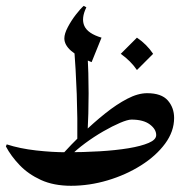

<svg xmlns="http://www.w3.org/2000/svg" viewBox="-26 -609 623 643"><path d="M212.4 13.2Q153.8 13.2 111.1 -6.3Q68.4 -25.9 39.6 -56.2Q10.7 -86.4 -6.3 -118.7L-3.4 -125.5Q40.5 -111.3 94.7 -105.2Q148.9 -99.1 196.8 -99.1ZM254.4 -589.4 263.2 -584.5Q245.1 -547.4 256.6 -522Q268.1 -496.6 314 -482.9L280.8 -400.9Q189.5 -436.5 189.5 -480.5Q189.5 -496.1 201.2 -518.3Q212.9 -540.5 228.3 -560.3Q243.7 -580.1 254.4 -589.4ZM466.8 -296.9Q514.6 -296.9 535.9 -272.7Q557.1 -248.5 557.1 -213.9Q557.1 -168.9 526.9 -127.9Q496.6 -86.9 446.3 -55.2Q396 -23.4 334.7 -5.1Q273.4 13.2 211.4 13.2L195.8 -99.1Q253.4 -99.1 307.4 -102.3Q361.3 -105.5 404.1 -112.5Q446.8 -119.6 471.9 -130.4Q497.1 -141.1 497.1 -156.7Q497.1 -176.3 475.6 -192.4Q454.1 -208.5 414.1 -208.5Q401.9 -208.5 376.5 -197.8Q351.1 -187 320.1 -169.2Q289.1 -151.4 259.3 -129.4Q229.5 -107.4 208 -85.4L178.2 -87.4Q212.4 -125 250.2 -161.9Q288.1 -198.7 326.4 -229.2Q364.7 -259.8 400.4 -278.3Q436 -296.9 466.8 -296.9ZM232.9 -130.9Q233.9 -212.9 231 -294.4Q228 -376 221.7 -458Q232.9 -451.2 244.4 -444.6Q255.9 -438 267.1 -431.6Q274.4 -296.4 267.1 -160.6Q250.5 -145.5 232.9 -130.9ZM432.6 -482.9Q465.8 -460.4 486.8 -428.7L432.6 -374.5Q412.1 -404.8 378.4 -428.7Z"/></svg>

Font: Lateef SemiBold
Style: Regular
Weight: 600
Designer: SIL International
Foundry: SIL International
Version: Version 4.200